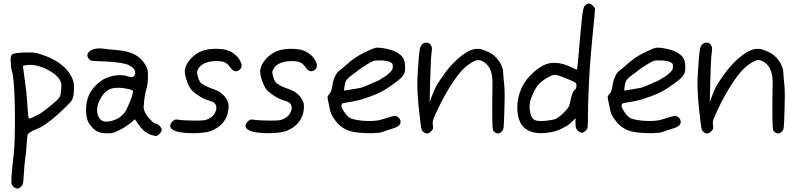

<svg xmlns="http://www.w3.org/2000/svg" viewBox="-20 -770 4595 1110"><path d="M195.3 -104.5Q208 -111.3 219.2 -118.2Q230.5 -125 233.4 -127.9Q236.8 -131.3 246.6 -138.7Q256.3 -146.5 266.6 -154.3Q277.3 -162.1 290 -173.3Q303.2 -184.6 311 -192.4Q324.2 -205.1 327.6 -213.9Q331.1 -223.1 333.5 -250Q335 -267.6 335 -277.3Q335 -283.2 334.5 -286.6Q333 -295.9 322.8 -312.5Q308.6 -334.5 277.8 -354Q247.1 -374 212.4 -384.8Q193.8 -390.6 176.3 -393.6Q165 -395 154.8 -395Q148.9 -395 143.1 -394.5Q131.3 -393.6 122.6 -392.1Q113.8 -390.6 113.3 -390.1Q112.8 -389.6 113.8 -380.9Q114.7 -372.1 116.2 -360.4Q127.4 -281.7 132.3 -238.8Q136.7 -195.8 139.2 -149.4Q142.1 -89.4 147.5 -85.4Q148.4 -85 149.9 -85Q159.2 -85 195.3 -104.5ZM56.6 308.1Q47.9 299.3 46.4 290.5Q45.9 287.1 45.9 278.8Q45.9 267.6 46.9 248Q48.3 228 51.3 194.8Q54.7 161.1 58.1 133.8Q62.5 98.6 64.5 41.5Q66.4 -16.1 66.4 -79.1Q66.4 -112.3 65.9 -145Q64.9 -177.7 64 -207.5Q62 -263.7 58.1 -304.7Q54.7 -345.2 49.3 -355.5Q47.9 -358.4 45.9 -372.1Q43.5 -385.7 42.5 -402.3Q41.5 -412.6 41.5 -421.4Q41.5 -448.2 49.8 -455.1Q60.5 -464.4 118.7 -466.3Q135.3 -466.8 147.9 -466.8Q166.5 -466.8 176.8 -465.8Q192.9 -463.9 220.7 -454.6Q283.2 -434.1 327.6 -401.9Q371.6 -369.1 392.1 -328.6Q401.9 -309.1 404.8 -296.4Q407.7 -283.7 407.7 -260.7Q407.7 -229 403.3 -210.4Q398.4 -192.4 387.7 -180.2Q343.8 -132.3 285.6 -84Q227.1 -36.1 189.5 -22.5Q167.5 -14.2 153.8 -5.4Q140.6 3.4 139.2 10.7Q138.2 15.1 136.7 32.2Q135.3 49.3 133.8 68.8Q132.3 88.4 130.4 109.9Q128.4 130.9 126.5 140.6Q124.5 150.4 122.1 176.8Q119.6 203.1 118.2 230.5Q115.7 275.4 113.3 288.1Q110.8 300.3 102.5 308.6Q91.8 319.8 81.1 319.8Q80.6 319.8 80.1 319.8Q68.4 319.8 56.6 308.1Z M661.6 -85.4Q671.9 -91.3 683.6 -101.6Q695.3 -111.8 700.7 -119.6Q712.4 -136.7 728.5 -175.3Q744.6 -214.4 748 -232.4Q750 -244.1 746.6 -247.6Q743.7 -250.5 724.1 -254.9Q689.5 -262.7 662.6 -262.7Q635.7 -262.7 616.2 -254.9Q578.1 -239.3 553.2 -184.6Q541.5 -158.7 541.5 -133.8Q541.5 -126.5 542.5 -119.6Q546.4 -88.9 567.9 -73.2Q577.1 -66.9 594.2 -66.9Q601.1 -66.9 608.4 -67.9Q636.7 -71.8 661.6 -85.4ZM852.1 9.3Q831.1 1.5 813.5 -13.2Q795.9 -27.8 779.3 -52.2Q772.9 -61.5 759.8 -80.6Q752.4 -73.7 737.3 -60.5Q728 -52.7 709.5 -40.5Q691.4 -28.8 674.8 -20Q649.4 -6.8 636.2 -2.9Q623 1 604.5 1Q572.8 1 553.7 -5.4Q535.2 -11.7 518.1 -28.3Q495.6 -49.8 486.3 -74.2Q477.5 -98.1 477.5 -134.8Q477.5 -186 496.6 -225.1Q515.1 -263.7 556.6 -296.9Q587.4 -321.8 634.8 -331.5Q656.2 -335.9 674.8 -335.9Q696.8 -335.9 714.4 -329.6Q729 -324.2 738.8 -324.2Q757.8 -324.2 761.2 -343.3Q761.7 -346.7 761.7 -349.6Q761.7 -374.5 725.6 -393.1Q708.5 -401.9 660.2 -408.7Q612.3 -415 554.2 -416Q520 -417 510.3 -418.9Q500.5 -420.9 494.1 -428.7Q484.9 -440.4 484.9 -450.7Q484.9 -464.4 501.5 -476.1Q522.5 -490.2 555.2 -490.2Q567.4 -490.2 581.1 -488.3Q591.3 -486.8 613.3 -484.4Q635.3 -481.9 656.2 -480.5Q719.2 -475.6 758.8 -454.6Q797.9 -434.1 821.3 -394Q830.6 -378.4 833 -366.7Q835.4 -355.5 835.4 -326.7Q835.4 -305.7 833 -287.6Q831.1 -269.5 826.7 -256.3Q822.8 -245.6 818.8 -224.1Q814.9 -203.1 813 -185.1Q810.5 -162.1 810.5 -150.4Q810.5 -146.5 811 -144Q812 -133.3 818.8 -119.6Q828.6 -99.6 850.1 -77.6Q871.1 -55.2 880.4 -55.2Q890.1 -55.2 902.3 -42.5Q915 -29.3 915 -19.5Q915 -9.8 902.3 3.4Q890.1 16.1 880.4 16.1Q877 16.1 868.7 14.2Q859.9 11.7 852.1 9.3Z M1021 -5.4Q980 -12.7 967.8 -29.8Q963.9 -36.1 963.9 -42.5Q963.9 -54.7 977.5 -68.4Q986.8 -77.6 992.7 -78.6Q999 -80.1 1017.1 -77.1Q1028.3 -75.2 1053.7 -74.2Q1079.6 -72.8 1105 -72.8Q1145.5 -72.8 1159.7 -74.7Q1174.3 -76.7 1188.5 -84.5Q1215.8 -98.6 1226.1 -125Q1231 -136.2 1231 -146.5Q1231 -159.2 1223.1 -170.4Q1219.7 -175.3 1209.5 -180.7Q1198.7 -186 1185.5 -189.5Q1155.8 -197.8 1122.6 -220.7Q1089.4 -243.2 1078.1 -262.2Q1063.5 -288.6 1054.7 -319.3Q1048.3 -342.3 1048.3 -356.9Q1048.3 -361.8 1048.8 -365.7Q1054.7 -399.4 1082.5 -430.2Q1110.4 -460.4 1148.4 -475.6Q1179.7 -487.8 1229 -487.8Q1277.8 -487.8 1304.7 -475.6Q1328.1 -464.8 1343.8 -450.2Q1359.4 -436 1369.6 -416Q1377 -401.9 1377 -390.6Q1377 -388.2 1376.5 -385.7Q1374.5 -372.6 1360.8 -363.8Q1347.7 -355 1334.5 -359.9Q1321.8 -364.3 1309.1 -383.3Q1294.9 -404.3 1273.9 -411.6Q1258.3 -417 1233.9 -417Q1225.6 -417 1216.3 -416.5Q1183.1 -414.1 1160.2 -402.8Q1137.2 -391.6 1126.5 -372.6Q1119.6 -360.8 1118.7 -354.5Q1118.2 -347.7 1122.6 -331.5Q1125 -321.8 1128.9 -311.5Q1133.3 -301.3 1136.2 -296.4Q1142.1 -287.6 1165 -275.4Q1188 -263.2 1222.2 -251.5Q1245.1 -243.7 1263.7 -227.5Q1282.2 -211.4 1293 -190.9Q1299.3 -178.7 1300.8 -168Q1302.2 -157.7 1300.8 -138.2Q1297.4 -96.7 1271 -63Q1244.1 -29.8 1200.2 -13.2Q1173.8 -2.9 1118.7 -0.5Q1105.5 0 1093.3 0Q1053.2 0 1021 -5.4Z M1456.5 -5.4Q1415.5 -12.7 1403.3 -29.8Q1399.4 -36.1 1399.4 -42.5Q1399.4 -54.7 1413.1 -68.4Q1422.4 -77.6 1428.2 -78.6Q1434.6 -80.1 1452.6 -77.1Q1463.9 -75.2 1489.3 -74.2Q1515.1 -72.8 1540.5 -72.8Q1581.1 -72.8 1595.2 -74.7Q1609.9 -76.7 1624 -84.5Q1651.4 -98.6 1661.6 -125Q1666.5 -136.2 1666.5 -146.5Q1666.5 -159.2 1658.7 -170.4Q1655.3 -175.3 1645 -180.7Q1634.3 -186 1621.1 -189.5Q1591.3 -197.8 1558.1 -220.7Q1524.9 -243.2 1513.7 -262.2Q1499 -288.6 1490.2 -319.3Q1483.9 -342.3 1483.9 -356.9Q1483.9 -361.8 1484.4 -365.7Q1490.2 -399.4 1518.1 -430.2Q1545.9 -460.4 1584 -475.6Q1615.2 -487.8 1664.6 -487.8Q1713.4 -487.8 1740.2 -475.6Q1763.7 -464.8 1779.3 -450.2Q1794.9 -436 1805.2 -416Q1812.5 -401.9 1812.5 -390.6Q1812.5 -388.2 1812 -385.7Q1810.1 -372.6 1796.4 -363.8Q1783.2 -355 1770 -359.9Q1757.3 -364.3 1744.6 -383.3Q1730.5 -404.3 1709.5 -411.6Q1693.8 -417 1669.4 -417Q1661.1 -417 1651.9 -416.5Q1618.7 -414.1 1595.7 -402.8Q1572.8 -391.6 1562 -372.6Q1555.2 -360.8 1554.2 -354.5Q1553.7 -347.7 1558.1 -331.5Q1560.5 -321.8 1564.5 -311.5Q1568.8 -301.3 1571.8 -296.4Q1577.6 -287.6 1600.6 -275.4Q1623.5 -263.2 1657.7 -251.5Q1680.7 -243.7 1699.2 -227.5Q1717.8 -211.4 1728.5 -190.9Q1734.9 -178.7 1736.3 -168Q1737.8 -157.7 1736.3 -138.2Q1732.9 -96.7 1706.5 -63Q1679.7 -29.8 1635.7 -13.2Q1609.4 -2.9 1554.2 -0.5Q1541 0 1528.8 0Q1488.8 0 1456.5 -5.4Z M2023.4 -254.9Q2052.2 -259.3 2064.5 -262.2Q2076.2 -265.1 2094.7 -272.9Q2101.1 -275.9 2109.4 -279.3Q2117.7 -282.7 2123 -285.2Q2145.5 -294.4 2161.6 -301.8Q2177.7 -309.6 2179.2 -311.5Q2180.2 -312.5 2185.1 -315.4Q2190.4 -318.4 2196.3 -321.8Q2202.1 -324.7 2212.4 -332Q2222.2 -339.8 2230.5 -347.7Q2243.2 -359.4 2247.1 -366.2Q2251 -373.5 2251 -385.3Q2251 -397.9 2248 -402.3Q2244.6 -406.7 2231.9 -412.6Q2223.6 -415.5 2207.5 -418.5Q2191.4 -420.9 2176.8 -420.9Q2173.3 -420.9 2170.4 -420.9Q2149.4 -420.9 2140.1 -418Q2129.4 -414.6 2100.6 -397Q2084 -386.7 2070.3 -377.9Q2056.6 -368.7 2054.2 -366.2Q2051.3 -363.8 2041.5 -356Q2031.2 -348.1 2019.5 -339.8Q1991.7 -319.8 1983.4 -307.1Q1974.6 -294.9 1971.7 -270.5Q1968.8 -252 1969.7 -248.5Q1970.7 -244.6 1977.5 -247.1Q1981.4 -248 1995.1 -250.5Q2008.8 -252.9 2023.4 -254.9ZM2036.6 -5.4Q1998.5 -10.7 1972.2 -25.4Q1945.3 -40 1922.9 -67.4Q1903.3 -92.3 1895.5 -109.9Q1887.7 -127.9 1882.3 -160.6Q1880.4 -170.9 1877.9 -182.6Q1876 -194.3 1874.5 -200.2Q1873.5 -204.1 1873.5 -207.5Q1873.5 -210.9 1874.5 -213.4Q1876.5 -218.8 1883.8 -226.1Q1890.6 -233.4 1894.5 -244.6Q1898.9 -256.3 1902.3 -279.3Q1907.2 -310.1 1918.5 -332Q1929.2 -353.5 1945.8 -364.7Q1950.2 -367.7 1960 -376Q1970.2 -384.3 1979.5 -393.1Q2028.8 -438 2083.5 -464.8Q2138.2 -491.7 2151.9 -493.7Q2157.7 -494.6 2165 -494.6Q2184.1 -494.6 2214.4 -487.8Q2255.9 -478.5 2275.9 -466.3Q2299.3 -451.7 2309.6 -437Q2319.3 -421.9 2321.3 -397.5Q2322.3 -388.2 2322.3 -380.4Q2322.3 -355.5 2315.4 -341.8Q2306.2 -322.8 2271.5 -296.9Q2208.5 -249.5 2165 -230Q2121.6 -210.9 2073.7 -196.3Q2056.2 -191.4 2038.6 -187.5Q2020.5 -183.1 1973.1 -175.3Q1960.4 -173.3 1957.5 -170.4Q1954.1 -167 1954.1 -158.2Q1954.1 -147.5 1966.8 -127.9Q1979 -107.9 1996.1 -92.8Q2007.3 -82.5 2042 -76.7Q2076.7 -70.3 2113.8 -70.3Q2133.8 -70.3 2151.9 -72.3Q2170.4 -74.2 2183.6 -78.1Q2247.1 -97.7 2257.8 -99.6Q2268.6 -101.6 2278.8 -94.7Q2291.5 -86.4 2294.9 -73.2Q2297.9 -60.1 2290 -48.3Q2286.1 -42 2274.9 -36.6Q2264.2 -30.8 2244.6 -24.9Q2229.5 -20.5 2212.9 -15.1Q2196.3 -9.8 2188 -6.3Q2171.9 -0.5 2124 0Q2120.6 0 2117.2 0Q2073.2 0 2036.6 -5.4Z M2432.1 -3.4Q2428.7 -5.4 2424.3 -9.8Q2420.4 -14.2 2418.5 -18.1Q2415 -23.9 2409.7 -68.4Q2404.3 -112.3 2399.4 -162.6Q2396.5 -196.3 2394.5 -226.1Q2392.6 -256.3 2392.6 -273.4Q2392.6 -290.5 2393.1 -312.5Q2394 -334.5 2395.5 -357.9Q2397.9 -401.4 2401.4 -439.9Q2405.3 -479 2408.2 -490.7Q2415 -517.1 2437 -522.9Q2441.9 -523.9 2446.3 -523.9Q2461.4 -523.9 2471.7 -507.8Q2476.6 -500.5 2477.1 -491.7Q2477.5 -482.9 2474.6 -460.9Q2472.2 -446.3 2470.2 -399.9Q2467.8 -353 2466.8 -302.7Q2466.8 -302.7 2463.9 -179.7Q2468.3 -190.9 2476.1 -212.9Q2481 -226.6 2488.8 -244.1Q2496.1 -261.2 2501.5 -272Q2508.3 -285.2 2542.5 -334Q2576.2 -383.3 2622.6 -426.3Q2647.5 -449.2 2674.3 -465.8Q2700.7 -482.9 2727.1 -486.8Q2735.4 -487.8 2742.7 -487.8Q2751.5 -487.8 2758.3 -486.3Q2771 -483.9 2802.2 -470.2Q2837.9 -454.6 2863.8 -418.5Q2889.2 -382.8 2889.2 -347.2Q2889.2 -337.4 2891.1 -318.8Q2892.6 -300.3 2894.5 -284.7Q2897 -267.1 2897.5 -226.1Q2897.5 -226.1 2897.5 -207.5Q2897.5 -173.8 2896 -133.8Q2893.6 -52.7 2891.6 -35.6Q2889.6 -18.1 2880.9 -9.8Q2870.1 1 2859.9 1.5Q2859.4 1.5 2858.9 1.5Q2858.4 1.5 2857.9 1.5Q2848.6 1.5 2837.9 -7.3Q2831.5 -12.2 2829.6 -21Q2827.1 -30.3 2826.2 -73.2Q2826.2 -91.3 2825.7 -118.2Q2825.7 -118.2 2825.7 -182.6Q2825.7 -230 2827.1 -285.6Q2827.1 -290 2827.1 -294.4Q2827.1 -344.2 2811.5 -374Q2800.8 -395 2781.2 -408.7Q2761.7 -422.9 2744.1 -422.9Q2729.5 -422.9 2702.6 -405.8Q2675.3 -388.7 2652.8 -365.2Q2624 -335.4 2585.4 -274.9Q2547.4 -214.4 2515.6 -148.4Q2489.7 -94.2 2484.9 -79.1Q2481.4 -68.8 2481.4 -58.1Q2481.4 -52.7 2482.4 -47.4Q2484.4 -31.7 2482.9 -25.9Q2481.4 -19.5 2472.7 -11.2Q2462.4 -0.5 2452.6 1Q2443.4 2.9 2432.1 -3.4Z M3192.9 -82.5Q3200.7 -85.9 3214.8 -97.2Q3229.5 -108.4 3241.2 -120.6Q3260.3 -140.1 3266.6 -150.4Q3272.5 -160.6 3276.4 -180.2Q3283.2 -214.4 3289.1 -229.5Q3294.9 -244.6 3302.7 -250Q3311 -254.9 3312.5 -271.5Q3313.5 -288.1 3306.2 -292.5Q3294.4 -300.3 3255.4 -315.9Q3216.3 -332 3201.7 -335.4Q3187.5 -338.4 3179.2 -336.9Q3170.9 -335 3150.4 -324.2Q3120.1 -308.1 3100.1 -288.1Q3080.1 -268.1 3066.9 -240.7Q3047.4 -200.2 3043 -172.4Q3041.5 -162.6 3041.5 -152.3Q3041.5 -132.8 3046.9 -111.8Q3053.7 -85 3070.3 -76.7Q3082.5 -70.3 3108.9 -70.3Q3118.2 -70.3 3129.4 -71.3Q3147.5 -72.8 3166.5 -76.2Q3185.1 -79.1 3192.9 -82.5ZM3061.5 -5.4Q3019.5 -17.1 2998 -45.4Q2976.6 -73.7 2971.7 -124Q2970.7 -136.2 2970.7 -148.9Q2970.7 -193.4 2985.4 -236.3Q3004.9 -292 3043.9 -332Q3109.4 -398.9 3165.5 -405.8Q3175.3 -406.7 3184.6 -406.7Q3232.4 -406.7 3283.2 -380.9Q3295.9 -374.5 3305.2 -370.6Q3314.9 -366.7 3315.9 -367.7Q3316.4 -368.7 3319.3 -394.5Q3322.3 -420.4 3325.2 -456.1Q3331.1 -522.9 3335 -569.3Q3339.4 -615.2 3342.3 -646Q3348.1 -702.6 3352.1 -717.3Q3355.5 -732.4 3361.8 -738.3Q3366.7 -743.2 3373 -746.6Q3379.9 -750 3384.3 -750Q3394 -750 3407.2 -737.3Q3419.9 -725.1 3419.9 -715.3Q3419.9 -711.4 3415.5 -664.1Q3411.1 -617.2 3404.8 -554.7Q3400.9 -516.1 3397.5 -474.1Q3393.6 -431.6 3390.6 -388.2Q3385.3 -308.1 3382.3 -230Q3378.9 -151.4 3378.9 -90.8Q3378.9 -45.9 3377 -34.7Q3375.5 -23.9 3366.2 -15.1Q3361.3 -9.8 3354.5 -6.3Q3347.7 -2.4 3343.3 -2.4Q3338.9 -2.4 3332 -6.3Q3325.2 -9.8 3319.8 -15.1Q3312 -22.9 3309.6 -30.8Q3307.1 -38.6 3307.1 -57.1Q3307.1 -57.1 3307.1 -86.4Q3299.8 -79.6 3285.2 -64.9Q3267.6 -47.4 3257.8 -43Q3248 -38.6 3236.8 -31.7Q3204.1 -11.2 3151.4 -3.4Q3127.9 0 3107.9 0Q3082 0 3061.5 -5.4Z M3643.1 -254.9Q3671.9 -259.3 3684.1 -262.2Q3695.8 -265.1 3714.4 -272.9Q3720.7 -275.9 3729 -279.3Q3737.3 -282.7 3742.7 -285.2Q3765.1 -294.4 3781.2 -301.8Q3797.4 -309.6 3798.8 -311.5Q3799.8 -312.5 3804.7 -315.4Q3810.1 -318.4 3815.9 -321.8Q3821.8 -324.7 3832 -332Q3841.8 -339.8 3850.1 -347.7Q3862.8 -359.4 3866.7 -366.2Q3870.6 -373.5 3870.6 -385.3Q3870.6 -397.9 3867.7 -402.3Q3864.3 -406.7 3851.6 -412.6Q3843.3 -415.5 3827.1 -418.5Q3811 -420.9 3796.4 -420.9Q3793 -420.9 3790 -420.9Q3769 -420.9 3759.8 -418Q3749 -414.6 3720.2 -397Q3703.6 -386.7 3689.9 -377.9Q3676.3 -368.7 3673.8 -366.2Q3670.9 -363.8 3661.1 -356Q3650.9 -348.1 3639.2 -339.8Q3611.3 -319.8 3603 -307.1Q3594.2 -294.9 3591.3 -270.5Q3588.4 -252 3589.4 -248.5Q3590.3 -244.6 3597.2 -247.1Q3601.1 -248 3614.7 -250.5Q3628.4 -252.9 3643.1 -254.9ZM3656.2 -5.4Q3618.2 -10.7 3591.8 -25.4Q3564.9 -40 3542.5 -67.4Q3522.9 -92.3 3515.1 -109.9Q3507.3 -127.9 3502 -160.6Q3500 -170.9 3497.6 -182.6Q3495.6 -194.3 3494.1 -200.2Q3493.2 -204.1 3493.2 -207.5Q3493.2 -210.9 3494.1 -213.4Q3496.1 -218.8 3503.4 -226.1Q3510.3 -233.4 3514.2 -244.6Q3518.6 -256.3 3522 -279.3Q3526.9 -310.1 3538.1 -332Q3548.8 -353.5 3565.4 -364.7Q3569.8 -367.7 3579.6 -376Q3589.8 -384.3 3599.1 -393.1Q3648.4 -438 3703.1 -464.8Q3757.8 -491.7 3771.5 -493.7Q3777.3 -494.6 3784.7 -494.6Q3803.7 -494.6 3834 -487.8Q3875.5 -478.5 3895.5 -466.3Q3918.9 -451.7 3929.2 -437Q3939 -421.9 3940.9 -397.5Q3941.9 -388.2 3941.9 -380.4Q3941.9 -355.5 3935.1 -341.8Q3925.8 -322.8 3891.1 -296.9Q3828.1 -249.5 3784.7 -230Q3741.2 -210.9 3693.4 -196.3Q3675.8 -191.4 3658.2 -187.5Q3640.1 -183.1 3592.8 -175.3Q3580.1 -173.3 3577.1 -170.4Q3573.7 -167 3573.7 -158.2Q3573.7 -147.5 3586.4 -127.9Q3598.6 -107.9 3615.7 -92.8Q3627 -82.5 3661.6 -76.7Q3696.3 -70.3 3733.4 -70.3Q3753.4 -70.3 3771.5 -72.3Q3790 -74.2 3803.2 -78.1Q3866.7 -97.7 3877.4 -99.6Q3888.2 -101.6 3898.4 -94.7Q3911.1 -86.4 3914.6 -73.2Q3917.5 -60.1 3909.7 -48.3Q3905.8 -42 3894.5 -36.6Q3883.8 -30.8 3864.3 -24.9Q3849.1 -20.5 3832.5 -15.1Q3815.9 -9.8 3807.6 -6.3Q3791.5 -0.5 3743.7 0Q3740.2 0 3736.8 0Q3692.9 0 3656.2 -5.4Z M4051.8 -3.4Q4048.3 -5.4 4043.9 -9.8Q4040 -14.2 4038.1 -18.1Q4034.7 -23.9 4029.3 -68.4Q4023.9 -112.3 4019 -162.6Q4016.1 -196.3 4014.2 -226.1Q4012.2 -256.3 4012.2 -273.4Q4012.2 -290.5 4012.7 -312.5Q4013.7 -334.5 4015.1 -357.9Q4017.6 -401.4 4021 -439.9Q4024.9 -479 4027.8 -490.7Q4034.7 -517.1 4056.6 -522.9Q4061.5 -523.9 4065.9 -523.9Q4081.1 -523.9 4091.3 -507.8Q4096.2 -500.5 4096.7 -491.7Q4097.2 -482.9 4094.2 -460.9Q4091.8 -446.3 4089.8 -399.9Q4087.4 -353 4086.4 -302.7Q4086.4 -302.7 4083.5 -179.7Q4087.9 -190.9 4095.7 -212.9Q4100.6 -226.6 4108.4 -244.1Q4115.7 -261.2 4121.1 -272Q4127.9 -285.2 4162.1 -334Q4195.8 -383.3 4242.2 -426.3Q4267.1 -449.2 4293.9 -465.8Q4320.3 -482.9 4346.7 -486.8Q4355 -487.8 4362.3 -487.8Q4371.1 -487.8 4377.9 -486.3Q4390.6 -483.9 4421.9 -470.2Q4457.5 -454.6 4483.4 -418.5Q4508.8 -382.8 4508.8 -347.2Q4508.8 -337.4 4510.7 -318.8Q4512.2 -300.3 4514.2 -284.7Q4516.6 -267.1 4517.1 -226.1Q4517.1 -226.1 4517.1 -207.5Q4517.1 -173.8 4515.6 -133.8Q4513.2 -52.7 4511.2 -35.6Q4509.3 -18.1 4500.5 -9.8Q4489.7 1 4479.5 1.5Q4479 1.5 4478.5 1.5Q4478 1.5 4477.5 1.5Q4468.3 1.5 4457.5 -7.3Q4451.2 -12.2 4449.2 -21Q4446.8 -30.3 4445.8 -73.2Q4445.8 -91.3 4445.3 -118.2Q4445.3 -118.2 4445.3 -182.6Q4445.3 -230 4446.8 -285.6Q4446.8 -290 4446.8 -294.4Q4446.8 -344.2 4431.2 -374Q4420.4 -395 4400.9 -408.7Q4381.3 -422.9 4363.8 -422.9Q4349.1 -422.9 4322.3 -405.8Q4294.9 -388.7 4272.5 -365.2Q4243.7 -335.4 4205.1 -274.9Q4167 -214.4 4135.3 -148.4Q4109.4 -94.2 4104.5 -79.1Q4101.1 -68.8 4101.1 -58.1Q4101.1 -52.7 4102.1 -47.4Q4104 -31.7 4102.5 -25.9Q4101.1 -19.5 4092.3 -11.2Q4082 -0.5 4072.3 1Q4063 2.9 4051.8 -3.4Z"/></svg>

Font: Casuwalt
Style: Regular
Weight: 400
Designer: Walter E Stewart
Version: 0.1